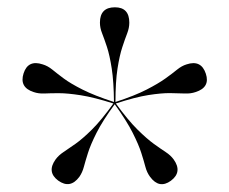

<svg xmlns="http://www.w3.org/2000/svg" viewBox="-20 -784 612 513"><path d="M436.5 -301Q405.5 -278.5 381 -311.5Q372.5 -323 368.5 -338.2Q364.5 -353.5 357.5 -375.5Q350.5 -397.5 334.5 -429.2Q318.5 -461 286.5 -505.5Q254 -461 238 -429.2Q222 -397.5 215 -375.2Q208 -353 204 -338Q200 -323 192 -311.5Q167.5 -278.5 135.5 -301.5Q104.5 -324.5 128.5 -358Q136.5 -369 149.8 -377.8Q163 -386.5 181.8 -399.8Q200.5 -413 225.8 -438Q251 -463 283 -507.5Q231 -524 195.8 -529.5Q160.5 -535 137.5 -535Q114.5 -535 98.8 -534.2Q83 -533.5 70 -538Q31 -550.5 43 -588Q55 -625 94 -612Q107.5 -608 119.8 -598Q132 -588 150.5 -574.2Q169 -560.5 200.8 -544.5Q232.5 -528.5 284.5 -511.5Q284 -566 278.5 -601.2Q273 -636.5 265.8 -658.5Q258.5 -680.5 252.8 -695Q247 -709.5 247 -723.5Q247 -764.5 287 -764.5Q325.5 -764.5 325.5 -723.5Q325.5 -709.5 319.8 -694.8Q314 -680 306.8 -658Q299.5 -636 294 -601Q288.5 -566 288.5 -511.5Q340.5 -528.5 372 -544.8Q403.5 -561 422.2 -574.5Q441 -588 453.2 -598Q465.5 -608 478.5 -612Q517.5 -625 530 -587Q542 -550.5 502.5 -538Q489.5 -533.5 473.8 -534.2Q458 -535 434.8 -535.2Q411.5 -535.5 376.5 -530Q341.5 -524.5 289.5 -507.5Q322 -463 347.2 -438Q372.5 -413 391.2 -399.5Q410 -386 423 -377.5Q436 -369 444 -358Q468 -324.5 436.5 -301Z"/></svg>

Font: Fraunces144ptRegular
Style: Regular
Weight: 400
Version: Version 1.000;[0bf87f6ff]